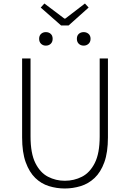

<svg xmlns="http://www.w3.org/2000/svg" viewBox="-20 -1061 740 1094"><path d="M349 13Q303 13 259 -0.5Q215 -14 181 -47Q147 -80 126.5 -136.5Q106 -193 106 -278V-728H154V-284Q154 -187 181.5 -132Q209 -77 253.5 -54Q298 -31 349 -31Q402 -31 447 -54Q492 -77 520 -132Q548 -187 548 -284V-728H595V-278Q595 -193 574.5 -136.5Q554 -80 519 -47Q484 -14 439.5 -0.5Q395 13 349 13ZM328 -916 212 -1018 233 -1041 347 -955H352L464 -1041L485 -1018L371 -916ZM241 -801Q225 -801 214 -811.5Q203 -822 203 -840Q203 -858 214 -868Q225 -878 241 -878Q258 -878 269 -868Q280 -858 280 -840Q280 -822 269 -811.5Q258 -801 241 -801ZM457 -801Q440 -801 429 -811.5Q418 -822 418 -840Q418 -858 429 -868Q440 -878 457 -878Q473 -878 484.5 -868Q496 -858 496 -840Q496 -822 484.5 -811.5Q473 -801 457 -801Z"/></svg>

Font: Noto Sans JP ExtraLight
Style: Regular
Weight: 250
Designer: Ryoko NISHIZUKA  (kana, bopomofo & ideographs); Paul D. Hunt (Latin, Greek & Cyrillic); Sandoll Communications , Soo-you
Foundry: Adobe
Version: Version 2.004-H2;hotconv 1.0.118;makeotfexe 2.5.65603